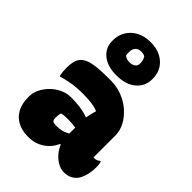

<svg xmlns="http://www.w3.org/2000/svg" viewBox="-254 -988 1108 1108"><g transform="rotate(45 300.0 -433.5)"><path d="M540 -351Q540 -337 540 -322.5Q540 -308 540 -293Q540 -278 540 -263.5Q540 -249 540 -234Q540 -219 540 -204Q540 -189 540 -174Q541 -174 544 -173.5Q547 -173 549 -173Q557 -173 566 -176.5Q575 -180 581 -186H587Q589 -180 590.5 -169Q592 -158 592 -144Q592 -103 581.5 -70.5Q571 -38 556 -22Q539 -5 520 2Q501 9 480 9Q455 9 431 -4Q407 -17 387 -39Q367 -61 355.5 -89.5Q344 -118 344 -148Q344 -181 344 -212.5Q344 -244 344 -277Q344 -291 346.5 -306.5Q349 -322 353 -338.5Q357 -355 362 -372Q345 -379 325.5 -383Q306 -387 285.5 -388.5Q265 -390 242 -390Q212 -390 185 -388Q158 -386 131 -380.5Q104 -375 76 -367H70Q67 -382 65.5 -397.5Q64 -413 64 -430Q64 -458 69.5 -480.5Q75 -503 90 -519Q105 -533 127 -541.5Q149 -550 188 -554Q227 -558 293 -558Q346 -558 390.5 -540.5Q435 -523 468.5 -493Q502 -463 521 -426.5Q540 -390 540 -351ZM223 -180Q223 -162 230 -156Q237 -150 259 -150Q280 -150 298 -153.5Q316 -157 333.5 -166Q351 -175 370 -189L377 -91H348Q337 -64 315 -41Q293 -18 261.5 -4Q230 10 189 10Q138 10 102 -9.5Q66 -29 47 -65Q28 -101 28 -151V-160Q28 -190 42.5 -219.5Q57 -249 82 -273.5Q107 -298 138.5 -312.5Q170 -327 203 -327Q246 -327 280.5 -322Q315 -317 341 -307.5Q367 -298 383 -285Q392 -279 397.5 -268Q403 -257 405.5 -241.5Q408 -226 408 -205Q386 -213 363 -217Q340 -221 318 -223Q296 -225 277 -225Q263 -225 251 -224Q239 -223 228 -220Q225 -210 224 -201Q223 -192 223 -182ZM304 -877Q352 -877 387.5 -858.5Q423 -840 442 -808.5Q461 -777 461 -738V-731Q461 -675 418 -638Q375 -601 298 -601Q225 -601 183 -635.5Q141 -670 141 -725V-732Q141 -772 161 -805Q181 -838 217.5 -857.5Q254 -877 304 -877ZM304 -800Q281 -800 268 -786.5Q255 -773 255 -749V-742Q255 -737 255.5 -732Q256 -727 257 -722Q267 -713 277.5 -710.5Q288 -708 299 -708Q321 -708 334 -718Q347 -728 347 -745V-752Q347 -763 344 -773Q341 -783 335 -792Q327 -797 320 -798.5Q313 -800 304 -800Z"/></g></svg>

Font: Recursive Monospace Casual Black
Style: Regular
Weight: 900
Version: Version 1.047